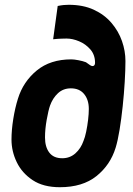

<svg xmlns="http://www.w3.org/2000/svg" viewBox="-20 -770 557 802"><path d="M230 12Q161 12 116.5 -17.5Q72 -47 50 -92.5Q28 -138 28 -187Q28 -227 35.5 -273.5Q43 -320 55 -358Q77 -429 133.5 -475.5Q190 -522 278 -522Q289 -522 307.5 -518.5Q326 -515 339 -510L356 -498Q365 -492 371 -495Q377 -498 377 -508Q377 -541 357.5 -563.5Q338 -586 310.5 -597.5Q283 -609 258 -609Q252 -609 236 -608.5Q220 -608 202 -606L221 -745Q235 -748 246 -749Q257 -750 267 -750Q327 -750 371.5 -729.5Q416 -709 445.5 -674.5Q475 -640 489.5 -598.5Q504 -557 504 -515Q504 -478 501 -428Q498 -378 492.5 -326Q487 -274 479.5 -228Q472 -182 463 -153Q441 -81 383 -34.5Q325 12 230 12ZM240 -109Q272 -109 295 -129.5Q318 -150 329 -182Q335 -196 340 -220Q345 -244 348 -269.5Q351 -295 351 -315Q351 -353 331.5 -377Q312 -401 276 -401Q244 -401 222 -380.5Q200 -360 189 -329Q182 -309 175 -269.5Q168 -230 168 -196Q168 -156 186 -132.5Q204 -109 240 -109Z"/></svg>

Font: Finlandica
Style: Bold Italic
Weight: 700
Italic angle: -8°
Designer: Niklas Ekholm, Juho Hiilivirta, Jaakko Suomalainen
Foundry: Helsinki Type Studio
Version: Version 1.064; ttfautohint (v1.8.4.7-5d5b)